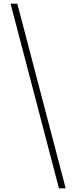

<svg xmlns="http://www.w3.org/2000/svg" viewBox="-20 -819 419 1055"><path d="M75 -799 341 216H304L38 -799Z"/></svg>

Font: Noto Sans Sinhala SemiCondensed ExtraLight
Style: Regular
Weight: 200
Width: 4
Designer: Jelle Bosma - Monotype Design Team
Foundry: Monotype Imaging Inc.
Version: Version 2.006; ttfautohint (v1.8.4.7-5d5b)